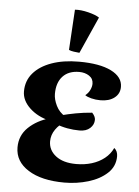

<svg xmlns="http://www.w3.org/2000/svg" viewBox="-55 -806 625 866"><g transform="rotate(5 258.0 -372.5)"><path d="M269 18Q166 18 105.5 -20Q45 -58 45 -122Q45 -176 83 -212.5Q121 -249 181 -266L180 -254Q124 -267 88 -301Q52 -335 52 -376Q52 -424 81.5 -458.5Q111 -493 164 -512Q217 -531 288 -531Q382 -531 434 -505Q486 -479 486 -434Q486 -403 462 -384.5Q438 -366 399 -366Q377 -366 357.5 -371Q338 -376 329 -383Q343 -394 350 -409Q357 -424 357 -437Q357 -460 338 -472.5Q319 -485 293 -485Q245 -485 218.5 -456.5Q192 -428 192 -377Q192 -352 206 -323.5Q220 -295 248 -279L246 -251Q224 -241 206.5 -216Q189 -191 189 -162Q189 -122 222.5 -96Q256 -70 315 -70Q353 -70 385.5 -80Q418 -90 442.5 -109.5Q467 -129 480 -157Q488 -151 492 -141.5Q496 -132 496 -121Q496 -75 462.5 -44Q429 -13 377 2.5Q325 18 269 18ZM317 -222Q289 -222 261.5 -227Q234 -232 209 -242L228 -283Q259 -291 293.5 -297.5Q328 -304 367 -307Q382 -291 382 -276Q382 -254 364.5 -238Q347 -222 317 -222ZM286 -571Q274 -572 260 -574Q246 -576 238 -580L249 -763Q276 -765 310 -756.5Q344 -748 360 -737Z"/></g></svg>

Font: Arima Thin
Style: Regular
Weight: 100
Designer: Joana Correia and Natanael Gama
Foundry: NDISCOVER
Version: Version 1.101;gftools[0.9.23]